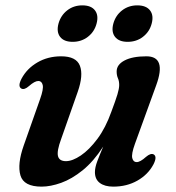

<svg xmlns="http://www.w3.org/2000/svg" viewBox="-20 -684 656 716"><path d="M552.5 -108.5Q567.5 -100.5 552 -70.5Q532 -33 492.5 -10.5Q453 12 402.5 12Q370.5 12 352.2 -1.8Q334 -15.5 334 -42Q334 -59.5 342.8 -82.8Q351.5 -106 365 -137.5Q329 -82 288.5 -49.2Q248 -16.5 208.2 -2.2Q168.5 12 135 12Q68.5 12 56.2 -30Q44 -72 68.5 -141.5L129.5 -314.5Q143 -352.5 139.2 -367.2Q135.5 -382 123 -382Q109.5 -382 88 -363Q71 -348 60 -353.5Q45 -361.5 60.5 -391Q80.5 -428.5 119.5 -451.2Q158.5 -474 208 -474Q264.5 -474 278 -438.8Q291.5 -403.5 270 -342L208 -165.5Q191.5 -121 196.2 -102Q201 -83 226 -83Q250 -83 281.5 -104.2Q313 -125.5 343.5 -166.5Q374 -207.5 395.5 -268Q411.5 -310.5 418 -332.2Q424.5 -354 424.5 -367Q424.5 -381.5 419.8 -392.2Q415 -403 415 -417.5Q415 -443 444.5 -458.5Q474 -474 526 -474Q602 -474 562.5 -366L483 -147Q469.5 -109.5 473.2 -94.5Q477 -79.5 489.5 -79.5Q503 -79.5 524.5 -99Q541.5 -113.5 552.5 -108.5ZM251 -528Q218.5 -528 204.2 -546.5Q190 -565 198 -595.5Q206.5 -626.5 230.5 -645.2Q254.5 -664 287 -664Q320 -664 334.2 -645.2Q348.5 -626.5 340 -595.5Q332 -565.5 307.8 -546.8Q283.5 -528 251 -528ZM456 -528Q423.5 -528 409 -546.5Q394.5 -565 402.5 -595.5Q411 -626.5 435.2 -645.2Q459.5 -664 492 -664Q525 -664 539.5 -645.2Q554 -626.5 545.5 -595.5Q537.5 -565.5 513.2 -546.8Q489 -528 456 -528Z"/></svg>

Font: Fraunces 9pt SemiBold
Style: Italic
Weight: 600
Italic angle: -16°
Version: Version 1.000;[b76b70a41]